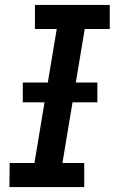

<svg xmlns="http://www.w3.org/2000/svg" viewBox="-20 -755 472 775"><path d="M18 0H320V-97H232L322 -638H423V-735H121V-638H209L119 -97H19ZM72 -342H373V-422H72Z"/></svg>

Font: Iosevka Sparkle Semibold
Style: Italic
Weight: 600
Italic angle: -9°
Designer: Belleve Invis
Foundry: Belleve Invis
Version: Version 4.5.0; ttfautohint (v1.8.3)